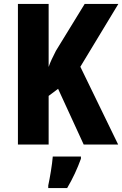

<svg xmlns="http://www.w3.org/2000/svg" viewBox="-20 -734 621 975"><path d="M580 0 388 -395 581 -714H410L264 -476C248 -445 235 -418 227 -394V-714H71V0H227V-247L275 -283L405 0ZM391 72V61H248C245 102 233 171 225 208V221H321C350 172 373 122 391 72Z"/></svg>

Font: Noto Sans Gurmukhi Condensed ExtraBold
Style: Regular
Weight: 800
Width: 3
Designer: Jelle Bosma - Monotype Design Team
Foundry: Monotype Imaging Inc.
Version: Version 2.004